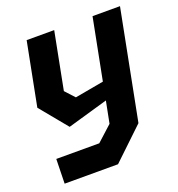

<svg xmlns="http://www.w3.org/2000/svg" viewBox="-132 -644 885 953"><g transform="rotate(-20 310.0 -167.0)"><path d="M47.5 200H329.5L494.5 43L607 -534H462L399 -211L246.5 -183.5L201 -233L259.5 -534H114L49 -200.5L167.5 -56.5L381 -118L358.5 -3L277.5 70.5H50.5Z"/></g></svg>

Font: Monaspace Krypton
Style: Bold Italic
Weight: 700
Italic angle: -11°
Designer: Riley Cran & the Lettermatic Team
Foundry: Lettermatic
Version: Version 1.101 (Monaspace Krypton)